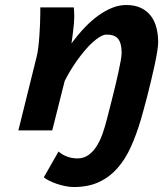

<svg xmlns="http://www.w3.org/2000/svg" viewBox="-20 -523 665 770"><path d="M275.9 -493.2Q276.9 -484.9 277.3 -475.6Q277.8 -466.3 277.8 -455.6Q277.8 -444.8 276.6 -430.7Q275.4 -416.5 273.7 -401.9Q272 -387.2 270 -373.3Q268.1 -359.4 266.6 -349.1Q292 -383.3 319.1 -411.9Q346.2 -440.4 374 -460.4Q401.9 -480.5 429.9 -491.7Q458 -502.9 485.8 -502.9Q521 -502.9 545.7 -491Q570.3 -479 585.4 -458.7Q600.6 -438.5 607.4 -411.4Q614.3 -384.3 614.3 -354Q614.3 -339.8 610.4 -315.4Q606.4 -291 600.1 -261.5Q593.8 -231.9 585.9 -199.5Q578.1 -167 570.6 -137.5Q563 -107.9 556.2 -83.5Q549.3 -59.1 545.4 -44.9Q527.3 16.6 504.6 66.7Q481.9 116.7 450.2 152.3Q418.5 188 376 207.5Q333.5 227.1 275.9 227.1Q258.8 227.1 240.2 223.1Q221.7 219.2 205.1 213.4Q188.5 207.5 175.3 200.7Q162.1 193.8 155.8 188L214.8 84.5Q229 97.7 249 105Q269 112.3 290.5 112.3Q315.9 112.3 335 98.6Q354 85 367.9 62.7Q381.8 40.5 391.6 12.5Q401.4 -15.6 408.7 -44.9Q411.6 -56.2 417 -77.1Q422.4 -98.1 429 -124.3Q435.5 -150.4 442.4 -178.7Q449.2 -207 454.8 -232.7Q460.4 -258.3 464.1 -279.1Q467.8 -299.8 467.8 -310.1Q467.8 -349.6 453.9 -366.9Q439.9 -384.3 407.7 -384.3Q396 -384.3 381.8 -376Q367.7 -367.7 352.1 -353.8Q336.4 -339.8 320.6 -321Q304.7 -302.2 289.8 -281.5Q274.9 -260.7 262 -239.3Q249 -217.8 239.3 -197.8L189.5 0H53.7L127.4 -297.4Q130.9 -311 133.5 -332.8Q136.2 -354.5 137.9 -378.7Q139.6 -402.8 140.6 -426.8Q141.6 -450.7 141.6 -469.7V-493.2Z"/></svg>

Font: Andika New Basic
Style: Bold Italic
Weight: 700
Italic angle: -14°
Designer: Victor Gaultney, Annie Olsen, Pablo Ugerman
Foundry: SIL International
Version: Version 5.500